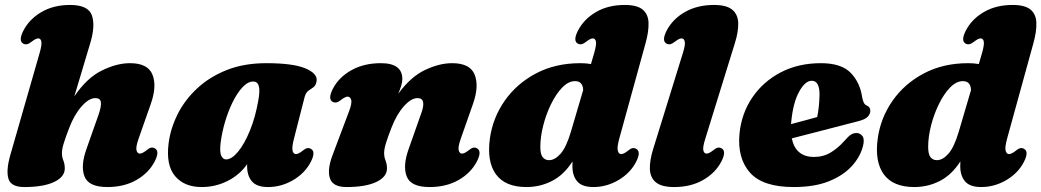

<svg xmlns="http://www.w3.org/2000/svg" viewBox="-20 -740 4203 775"><path d="M604.5 -88.5Q580.5 -42 530.8 -13.5Q481 15 413.5 15Q338 15 321.2 -27.5Q304.5 -70 329 -138.5L378 -277.5Q389.5 -311 387.2 -327.5Q385 -344 365 -344Q339 -344 309.5 -310.8Q280 -277.5 259.5 -224Q245.5 -188 237.8 -163.2Q230 -138.5 230 -122.5Q230 -106 235.8 -92Q241.5 -78 241.5 -60Q241.5 -26 198.5 -5.5Q155.5 15 78 15Q24.5 15 14.2 -18.2Q4 -51.5 21 -112L139.5 -524.5Q149.5 -559 147 -572Q144.5 -585 134.5 -585Q125 -585 109.5 -573Q97.5 -563.5 89.8 -561.8Q82 -560 74.5 -563.5Q53 -574.5 74.5 -616.5Q98.5 -663 147.5 -691.5Q196.5 -720 263 -720Q336 -720 350.8 -678.2Q365.5 -636.5 344.5 -566.5L280 -351Q330.5 -425.5 390.8 -455.2Q451 -485 504.5 -485Q577 -485 595.5 -438.5Q614 -392 588.5 -320L539.5 -180.5Q527.5 -146.5 531 -133.2Q534.5 -120 544.5 -120Q554 -120 569.5 -132Q581.5 -142 589.2 -143.8Q597 -145.5 604.5 -141.5Q626 -130.5 604.5 -88.5Z M1166.5 -180Q1157.5 -145 1161 -131.5Q1164.5 -118 1174.5 -118Q1184 -118 1199.5 -130Q1211.5 -140 1219.2 -141.8Q1227 -143.5 1234.5 -139.5Q1256 -128.5 1234.5 -86.5Q1211 -41 1163.2 -13Q1115.5 15 1062 15Q1016.5 15 997 -7.8Q977.5 -30.5 977.5 -69.5Q977.5 -73.5 977.5 -77.5Q948 -34.5 899 -9.8Q850 15 794 15Q724 15 686.8 -29Q649.5 -73 660.5 -161Q668 -220.5 696.5 -278Q725 -335.5 774.8 -382.2Q824.5 -429 894.5 -457Q964.5 -485 1055 -485Q1162.5 -485 1212.2 -464.2Q1262 -443.5 1258 -413.5Q1255.5 -395.5 1245.5 -388.2Q1235.5 -381 1225 -373.8Q1214.5 -366.5 1209.5 -348ZM870.5 -163.5Q866 -125.5 873.2 -111Q880.5 -96.5 892.5 -96.5Q915 -96.5 940.8 -127.5Q966.5 -158.5 988.8 -212.8Q1011 -267 1023 -336.5Q1030 -375.5 1024.5 -393.2Q1019 -411 1002.5 -411Q980.5 -411 959 -388Q937.5 -365 919.2 -328Q901 -291 888.2 -247.5Q875.5 -204 870.5 -163.5Z M1323.5 -328.5Q1302 -339.5 1323.5 -381.5Q1347.5 -428 1398.2 -456.5Q1449 -485 1517.5 -485Q1604 -485 1604 -421Q1604 -408 1599.2 -393Q1594.5 -378 1587.5 -361.5Q1637.5 -430 1695.5 -457.5Q1753.5 -485 1805 -485Q1877.5 -485 1896 -438.5Q1914.5 -392 1889 -320L1840 -180.5Q1828 -146.5 1831.5 -133.2Q1835 -120 1845 -120Q1854.5 -120 1870 -132Q1882 -142 1889.8 -143.8Q1897.5 -145.5 1905 -141.5Q1926.5 -130.5 1905 -88.5Q1881 -42 1831.2 -13.5Q1781.5 15 1714 15Q1638.5 15 1621.8 -27.5Q1605 -70 1629.5 -138.5L1678.5 -277.5Q1704 -344 1665.5 -344Q1639.5 -344 1610 -310.8Q1580.5 -277.5 1560 -224Q1546 -188 1538.2 -163.2Q1530.5 -138.5 1530.5 -122.5Q1530.5 -106 1536.2 -92Q1542 -78 1542 -60Q1542 -26 1499 -5.5Q1456 15 1378.5 15Q1324 15 1312 -19.5Q1300 -54 1322 -113L1388.5 -289.5Q1401.5 -323.5 1397.5 -336.8Q1393.5 -350 1383.5 -350Q1374 -350 1358.5 -338Q1346.5 -328.5 1338.8 -326.8Q1331 -325 1323.5 -328.5Z M2586 -566.5 2479.5 -180Q2470 -145 2473.8 -131.5Q2477.5 -118 2487.5 -118Q2497 -118 2512.5 -130Q2524.5 -140 2532.2 -141.8Q2540 -143.5 2547.5 -139.5Q2569 -128.5 2547.5 -86.5Q2524 -41 2476.2 -13Q2428.5 15 2375 15Q2329.5 15 2310 -7.8Q2290.5 -30.5 2290.5 -69.5Q2290.5 -78.5 2291 -88.5Q2256 -34 2208 -9.5Q2160 15 2105 15Q2019.5 15 1982 -36.2Q1944.5 -87.5 1957.5 -181.5Q1969 -264 2017 -333Q2065 -402 2143.2 -443.5Q2221.5 -485 2323 -485Q2345.5 -485 2365.5 -481.5L2378 -524.5Q2388 -559 2385.5 -572Q2383 -585 2373 -585Q2363.5 -585 2348 -573Q2336 -563.5 2328.2 -561.8Q2320.5 -560 2313 -563.5Q2291.5 -574.5 2313 -616.5Q2337 -663 2386 -691.5Q2435 -720 2501.5 -720Q2552 -720 2574.2 -701.2Q2596.5 -682.5 2597.8 -648Q2599 -613.5 2586 -566.5ZM2161 -147.5Q2161 -117 2170.8 -105.2Q2180.5 -93.5 2196 -93.5Q2220 -93.5 2243 -119.8Q2266 -146 2284.5 -208.5L2334 -376.5Q2332.5 -412.5 2301 -412.5Q2274.5 -412.5 2249.5 -386.8Q2224.5 -361 2204.5 -320.2Q2184.5 -279.5 2172.8 -233.5Q2161 -187.5 2161 -147.5Z M2946.5 -566.5 2827 -180.5Q2816 -146 2819 -133Q2822 -120 2832 -120Q2841.5 -120 2857 -132Q2869 -142 2876.8 -143.8Q2884.5 -145.5 2892 -141.5Q2913.5 -130.5 2892 -88.5Q2868 -42 2818.2 -13.5Q2768.5 15 2701 15Q2650.5 15 2627.5 -4Q2604.5 -23 2603.2 -57.5Q2602 -92 2616.5 -138.5L2736 -524.5Q2747 -559 2744 -572Q2741 -585 2731 -585Q2721.5 -585 2706 -573Q2694 -563.5 2686.2 -561.8Q2678.5 -560 2671 -563.5Q2649.5 -574.5 2671 -616.5Q2695 -663 2744.8 -691.5Q2794.5 -720 2862 -720Q2912.5 -720 2935.5 -701Q2958.5 -682 2959.8 -647.5Q2961 -613 2946.5 -566.5Z M3463 -149Q3452 -106.5 3417.8 -69Q3383.5 -31.5 3325.5 -8.2Q3267.5 15 3183.5 15Q3058.5 15 3007 -43.5Q2955.5 -102 2965 -201Q2973 -282 3016.5 -346.2Q3060 -410.5 3131.2 -447.8Q3202.5 -485 3293.5 -485Q3376 -485 3413.8 -446Q3451.5 -407 3460 -348Q3462 -336.5 3466 -327.2Q3470 -318 3477 -315Q3493 -308.5 3493 -293Q3493 -280.5 3483.2 -269.5Q3473.5 -258.5 3447 -251.5Q3418.5 -244 3372 -232Q3325.5 -220 3273.2 -206.5Q3221 -193 3176 -181.5Q3191.5 -106.5 3266 -106.5Q3304 -106.5 3334 -125Q3364 -143.5 3389 -172Q3405 -190.5 3415.5 -197Q3426 -203.5 3438.5 -203Q3453 -202.5 3461.8 -189.8Q3470.5 -177 3463 -149ZM3174 -250Q3173.5 -244.5 3173 -239Q3200.5 -246.5 3228.5 -253.8Q3256.5 -261 3278.5 -267.5Q3282.5 -285.5 3285 -308.8Q3287.5 -332 3288 -359Q3288 -414 3256.5 -414Q3230 -414 3205.8 -370.2Q3181.5 -326.5 3174 -250Z M4151.5 -566.5 4045 -180Q4035.5 -145 4039.2 -131.5Q4043 -118 4053 -118Q4062.5 -118 4078 -130Q4090 -140 4097.8 -141.8Q4105.5 -143.5 4113 -139.5Q4134.5 -128.5 4113 -86.5Q4089.5 -41 4041.8 -13Q3994 15 3940.5 15Q3895 15 3875.5 -7.8Q3856 -30.5 3856 -69.5Q3856 -78.5 3856.5 -88.5Q3821.5 -34 3773.5 -9.5Q3725.5 15 3670.5 15Q3585 15 3547.5 -36.2Q3510 -87.5 3523 -181.5Q3534.5 -264 3582.5 -333Q3630.5 -402 3708.8 -443.5Q3787 -485 3888.5 -485Q3911 -485 3931 -481.5L3943.5 -524.5Q3953.5 -559 3951 -572Q3948.5 -585 3938.5 -585Q3929 -585 3913.5 -573Q3901.5 -563.5 3893.8 -561.8Q3886 -560 3878.5 -563.5Q3857 -574.5 3878.5 -616.5Q3902.5 -663 3951.5 -691.5Q4000.5 -720 4067 -720Q4117.5 -720 4139.8 -701.2Q4162 -682.5 4163.2 -648Q4164.5 -613.5 4151.5 -566.5ZM3726.5 -147.5Q3726.5 -117 3736.2 -105.2Q3746 -93.5 3761.5 -93.5Q3785.5 -93.5 3808.5 -119.8Q3831.5 -146 3850 -208.5L3899.5 -376.5Q3898 -412.5 3866.5 -412.5Q3840 -412.5 3815 -386.8Q3790 -361 3770 -320.2Q3750 -279.5 3738.2 -233.5Q3726.5 -187.5 3726.5 -147.5Z"/></svg>

Font: Fraunces 9pt S000 Black
Style: Italic
Weight: 900
Italic angle: -16°
Version: Version 1.000; ttfautohint (v1.8.3)